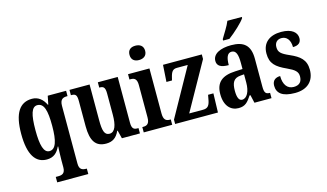

<svg xmlns="http://www.w3.org/2000/svg" viewBox="-108 -1121 2903 1707"><g transform="rotate(-15 1344.0 -268.0)"><path d="M234 230H520V180H517C481 180 451 172 451 116V-416C451 -478 481 -487 516 -487H521V-536H352L336 -458H332C307 -511 266 -546 209 -546C96 -546 36 -460 36 -268C36 -75 96 10 199 10C262 10 297 -24 321 -76H325C324 -48 321 4 321 45V115C321 172 291 180 256 180H234ZM240 -56C188 -56 167 -128 167 -267C167 -413 188 -479 240 -479C302 -479 321 -408 321 -267C321 -128 298 -56 240 -56Z M745 10C802 10 841 -14 868 -75H872L891 0H1057V-49H1050C1019 -49 996 -55 996 -114V-536H813V-487H816C847 -487 867 -480 867 -420V-223C867 -129 847 -67 796 -67C749 -67 737 -112 737 -207V-536H552V-487H555C595 -487 607 -475 607 -417V-187C607 -51 649 10 745 10Z M1219 -632C1259 -632 1292 -652 1292 -698C1292 -745 1259 -764 1219 -764C1178 -764 1148 -745 1148 -698C1148 -652 1178 -632 1219 -632ZM1092 0H1354V-49H1345C1311 -49 1288 -63 1288 -122V-536H1091V-487H1104C1137 -487 1159 -473 1159 -418V-121C1159 -63 1136 -49 1101 -49H1092Z M1381 0H1775L1780 -175H1731L1725 -142C1715 -80 1699 -58 1653 -58H1526L1770 -494V-536H1413L1403 -381H1454L1460 -405C1473 -459 1487 -478 1527 -478H1625L1381 -40Z M1985 -619V-606H2043C2097 -646 2179 -721 2200 -756V-766H2067C2050 -721 2011 -664 1985 -619ZM1964 10C2026 10 2050 -20 2086 -74H2094L2111 0H2268V-49H2265C2228 -49 2216 -65 2216 -120V-377C2216 -502 2157 -548 2042 -548C1945 -548 1871 -515 1871 -448C1871 -403 1905 -382 1977 -382C1977 -450 1992 -491 2031 -491C2073 -491 2086 -449 2086 -373V-317L2019 -314C1897 -309 1837 -260 1837 -152C1837 -41 1894 10 1964 10ZM2013 -54C1983 -54 1970 -89 1970 -147C1970 -222 1990 -260 2053 -265L2087 -268V-191C2087 -111 2058 -54 2013 -54Z M2484 10C2600 10 2663 -55 2663 -156C2663 -249 2611 -289 2525 -327C2450 -360 2427 -379 2427 -427C2427 -468 2452 -493 2491 -493C2537 -493 2570 -457 2570 -389C2622 -389 2646 -412 2646 -452C2646 -502 2603 -547 2502 -547C2397 -547 2327 -495 2327 -394C2327 -302 2372 -263 2469 -219C2536 -188 2563 -166 2563 -122C2563 -76 2541 -45 2486 -45C2428 -45 2393 -90 2393 -170C2353 -170 2319 -151 2319 -100C2319 -32 2366 10 2484 10Z"/></g></svg>

Font: Noto Serif Bengali ExtraCondensed
Style: Regular
Weight: 400
Width: 2
Designer: Juan Bruce, Universal Thirst, Indian Type Foundry and the Monotype Design Team.
Foundry: Monotype Imaging Inc.
Version: Version 2.003